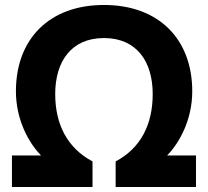

<svg xmlns="http://www.w3.org/2000/svg" viewBox="-20 -752 837 772"><path d="M28 -127V0H352V-103C250 -157 202 -253 202 -374C202 -504 266 -599 398 -599C530 -599 594 -504 594 -374C594 -253 547 -157 445 -103V0H768V-127H652C702 -178 753 -271 753 -385C753 -595 618 -732 398 -732C178 -732 44 -595 44 -385C44 -271 95 -178 145 -127Z"/></svg>

Font: Kufam Arabic Latin Roman Bold
Style: Regular
Weight: 700
Designer: Wael Morcos & Artur Schmal
Version: Version 1.200;PS 001.200;hotconv 1.0.88;makeotf.lib2.5.64775